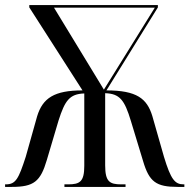

<svg xmlns="http://www.w3.org/2000/svg" viewBox="-20 -734 744 754"><path d="M0 0H26C113 0 139 -21 164 -106L210 -261C235 -339 253 -365 311 -367V-83C311 -21 294 -10 248 -10H233V0H473V-10H456C410 -10 393 -21 393 -85V-368C450 -366 469 -342 494 -259L542 -101C566 -20 593 0 678 0H704V-10H701C667 -10 651 -29 624 -118L578 -279C557 -347 517 -379 398 -379L600 -705V-714H95V-705L304 -379C193 -379 148 -349 126 -278L81 -118C53 -32 42 -10 3 -10H0ZM388 -382 192 -704H588Z"/></svg>

Font: Noto Serif Display Condensed
Style: Regular
Weight: 400
Width: 3
Designer: Monotype Design Team
Foundry: Monotype Imaging Inc.
Version: Version 2.009